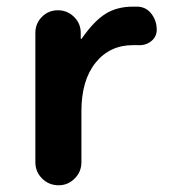

<svg xmlns="http://www.w3.org/2000/svg" viewBox="-20 -550 540 570"><path d="M388.7 -530.3Q414.1 -529.3 429.7 -508.8Q445.3 -488.3 445.3 -461.9Q445.3 -440.4 428.2 -427.2Q411.1 -414.1 388.7 -416H375Q305.7 -416 263.7 -363.8Q221.7 -311.5 221.7 -219.7V-68.4Q221.7 -40 201.7 -20Q181.6 0 154.3 0Q125 0 105 -20Q85 -40 85 -68.4V-452.1Q85 -480.5 104.5 -500Q124 -519.5 151.9 -519.5Q179.7 -519.5 199.7 -500Q219.7 -480.5 219.7 -452.1V-435.5Q219.7 -434.6 220.7 -434.6Q222.7 -434.6 222.7 -435.5Q258.8 -487.3 293 -508.8Q327.1 -530.3 375 -530.3Z"/></svg>

Font: Rounded-X Mgen+ 2m bold
Style: Bold
Weight: 700
Designer: [Source Han Sans]
Ryoko NISHIZUKA  (kana & ideographs); Paul D. Hunt (Latin, Greek & Cyrillic); Wenlong ZHANG  (bopomofo
Version: Version 1.059.20150602